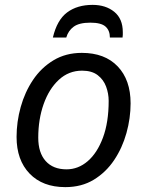

<svg xmlns="http://www.w3.org/2000/svg" viewBox="-20 -760 603 788"><path d="M248 8Q155 8 101.5 -47.5Q48 -103 48 -198Q48 -260 65 -321Q82 -382 115.5 -432Q149 -482 199.5 -512.5Q250 -543 316 -543Q410 -543 463 -487.5Q516 -432 516 -336Q516 -275 499 -214Q482 -153 448.5 -103Q415 -53 365 -22.5Q315 8 248 8ZM253 -65Q301 -65 340 -98.5Q379 -132 402.5 -195Q426 -258 426 -346Q426 -376 415.5 -404.5Q405 -433 381 -451.5Q357 -470 317 -470Q262 -470 221.5 -432.5Q181 -395 159 -332.5Q137 -270 137 -195Q137 -133 167.5 -99Q198 -65 253 -65ZM197 -606Q214 -678 255.5 -709Q297 -740 360 -740Q414 -740 449 -711.5Q484 -683 484 -628Q484 -623 484 -617.5Q484 -612 483 -606H431Q431 -635 413 -651Q395 -667 351 -667Q305 -667 282.5 -650.5Q260 -634 252 -606Z"/></svg>

Font: Noto Sans IKEA
Style: Italic
Weight: 400
Italic angle: -12°
Designer: Monotype Design Team
Foundry: Monotype Imaging Inc.
Version: Version 2.001